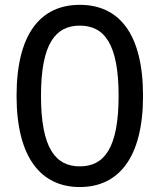

<svg xmlns="http://www.w3.org/2000/svg" viewBox="-20 -762 660 794"><path d="M571.5 -365.5C571.5 -625 470.5 -742 310 -742C150 -742 48.5 -625 48.5 -365.5C48.5 -110 150 11.5 310 11.5C470.5 11.5 571.5 -110 571.5 -365.5ZM470.5 -365.5C470.5 -150.5 411.5 -74 310 -74C209 -74 149.5 -150.5 149.5 -365.5C149.5 -580.5 209 -656 310 -656C411.5 -656 470.5 -580.5 470.5 -365.5Z"/></svg>

Font: Monaspace Neon
Style: Regular
Weight: 400
Designer: Riley Cran & the Lettermatic Team
Foundry: Lettermatic
Version: Version 1.200 (Monaspace Neon)